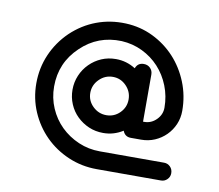

<svg xmlns="http://www.w3.org/2000/svg" viewBox="-61 -556 715 627"><g transform="rotate(10 296.5 -242.5)"><path d="M539 -29Q539 -17 530.5 -8.5Q522 0 510 0H297Q247 0 202.5 -19Q158 -38 125 -71Q92 -104 73 -148Q54 -192 54 -242Q54 -293 73.5 -338Q93 -383 129 -418Q166 -453 211.5 -470Q257 -487 308 -485Q357 -483 399 -462.5Q441 -442 472 -408.5Q503 -375 521 -330.5Q539 -286 539 -236Q539 -212 530 -191Q521 -170 505 -154Q489 -138 468 -129Q447 -120 423 -120H389Q369 -120 362 -139Q332 -120 297 -120Q271 -120 249 -129.5Q227 -139 210 -155.5Q193 -172 183.5 -194.5Q174 -217 174 -242Q174 -267 183.5 -289.5Q193 -312 210 -329Q227 -346 249 -355.5Q271 -365 297 -365Q332 -365 362 -346Q369 -365 389 -365Q402 -365 410.5 -356.5Q419 -348 419 -335V-179H423Q446 -179 463 -196Q480 -213 480 -236Q480 -274 466.5 -308Q453 -342 429.5 -367.5Q406 -393 374 -408.5Q342 -424 305 -426Q226 -429 170 -375Q113 -321 113 -242Q113 -204 127.5 -170.5Q142 -137 167 -112.5Q192 -88 225.5 -73.5Q259 -59 297 -59H510Q522 -59 530.5 -50.5Q539 -42 539 -29ZM360 -242Q360 -268 341.5 -287Q323 -306 297 -306Q271 -306 252 -287Q233 -268 233 -242Q233 -216 252 -197.5Q271 -179 297 -179Q323 -179 341.5 -197.5Q360 -216 360 -242Z"/></g></svg>

Font: Hanken
Style: Book
Weight: 400
Designer: Alfredo Marco Pradil
Foundry: Hanken Design Co.
Version: Version 2.06 2014